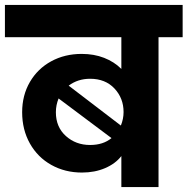

<svg xmlns="http://www.w3.org/2000/svg" viewBox="-37 -760 762 780"><path d="M705 -740V-609H607V0H456V-126Q432 -95 390 -77Q348 -59 296 -59Q227 -59 171.5 -90Q116 -121 84.5 -177Q53 -233 53 -304Q53 -373 84.5 -427Q116 -481 171 -511Q226 -541 295 -541Q345 -541 386 -525Q427 -509 456 -480V-609H-17V-740ZM329 -440Q279 -440 242 -412L454 -250Q465 -277 465 -305Q465 -361 428 -400.5Q391 -440 329 -440ZM190 -304Q190 -244 230.5 -207.5Q271 -171 329 -171Q382 -171 416 -199L201 -360Q190 -333 190 -304Z"/></svg>

Font: MSTAGE
Style: Bold
Weight: 700
Designer: Ninad Kale (Devanagari), Jonny Pinhorn (Latin)
Foundry: Indian Type Foundry
Version: 4.004